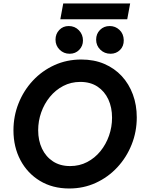

<svg xmlns="http://www.w3.org/2000/svg" viewBox="-20 -1066 816 1093"><path d="M374.1 7Q278.9 7 207.4 -36.3Q136 -79.5 96.3 -154.5Q56.6 -229.5 56.6 -324.2Q56.6 -405.2 85.7 -477.9Q114.7 -550.7 166.9 -606.8Q219.2 -663 289.6 -695.1Q360.1 -727.2 442.7 -727.2Q515.4 -727.2 573.7 -702.3Q631.9 -677.4 673.2 -632.7Q714.5 -588 736.5 -528Q758.6 -468.1 758.6 -397.8Q758.6 -316 729.4 -243Q700.3 -170 648.1 -113.8Q595.9 -57.5 526 -25.3Q456.1 7 374.1 7ZM379.3 -120.6Q432.4 -120.6 476.2 -143.5Q520.1 -166.4 551.8 -205.5Q583.5 -244.6 600.7 -293.9Q617.9 -343.2 617.9 -396Q617.9 -454.2 596.7 -500.2Q575.4 -546.2 535 -573Q494.6 -599.7 437.4 -599.7Q384.1 -599.7 340.1 -576.7Q296.1 -553.7 264 -514.5Q231.9 -475.2 214.6 -426.1Q197.3 -377 197.3 -324.4Q197.3 -266.2 219.1 -220Q241 -173.9 281.7 -147.2Q322.4 -120.6 379.3 -120.6ZM609.6 -760Q574.9 -760 551.1 -783.2Q527.3 -806.4 527.3 -840.3Q527.3 -873.6 549.4 -895.7Q571.5 -917.8 604.7 -917.8Q636.8 -917.8 660.1 -895.8Q683.5 -873.9 684.5 -837.8Q685.1 -802.9 663.1 -781.4Q641.1 -760 609.6 -760ZM376.4 -760Q342.7 -760 319.4 -783.2Q296 -806.4 296 -840.3Q296 -873.1 317.4 -895.4Q338.8 -917.8 371.1 -917.8Q405.9 -917.8 429.1 -893.7Q452.3 -869.6 452.3 -835.4Q452.3 -804.1 430.7 -782Q409.2 -760 376.4 -760ZM323.4 -956.4 340 -1046.2H720.9L704.3 -956.4Z"/></svg>

Font: Reddit Sans
Style: Italic
Weight: 400
Italic angle: -11.25°
Designer: Stephen Hutchings
Version: Version 1.013